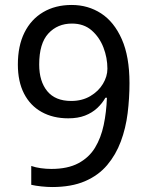

<svg xmlns="http://www.w3.org/2000/svg" viewBox="-20 -744 591 774"><path d="M190 10Q171 10 147 7.5Q123 5 106 1V-75Q123 -69 144.5 -66Q166 -63 187 -63Q253 -63 296 -86Q339 -109 363 -148.5Q387 -188 398 -240Q409 -292 411 -350H405Q392 -327 371.5 -308Q351 -289 322.5 -278Q294 -267 255 -267Q194 -267 148 -292.5Q102 -318 77 -366.5Q52 -415 52 -484Q52 -559 78.5 -612.5Q105 -666 154 -695Q203 -724 269 -724Q335 -724 387.5 -690Q440 -656 471 -586Q502 -516 502 -409Q502 -348 494.5 -287.5Q487 -227 467 -173.5Q447 -120 412 -78.5Q377 -37 322.5 -13.5Q268 10 190 10ZM267 -337Q311 -337 344 -356.5Q377 -376 395 -406Q413 -436 413 -467Q413 -511 397 -552.5Q381 -594 349.5 -621.5Q318 -649 270 -649Q212 -649 175 -609Q138 -569 138 -484Q138 -416 170.5 -376.5Q203 -337 267 -337Z"/></svg>

Font: bangla25
Style: Book
Weight: 400
Designer: Jelle Bosma - Monotype Design Team
Foundry: Monotype Imaging Inc.
Version: Version 2.003